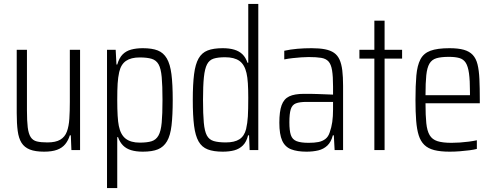

<svg xmlns="http://www.w3.org/2000/svg" viewBox="-20 -763 2510 976"><path d="M204 8Q159 8 131.5 -3Q104 -14 89.5 -37Q75 -60 70 -97.5Q65 -135 65 -188V-510H117V-202Q117 -148 121 -115.5Q125 -83 136 -66Q147 -49 167.5 -44Q188 -39 221 -39Q263 -39 286.5 -53Q310 -67 320 -94Q330 -121 332.5 -159.5Q335 -198 335 -245V-510H387V0H343L340 -75H335Q327 -49 311.5 -30Q296 -11 270 -1.5Q244 8 204 8Z M524 193V-510H568L572 -435H576Q586 -469 603.5 -486.5Q621 -504 647 -511Q673 -518 706 -518Q753 -518 782 -506.5Q811 -495 828 -466Q845 -437 851.5 -386Q858 -335 858 -255Q858 -177 852 -125.5Q846 -74 829 -45Q812 -16 783 -4Q754 8 706 8Q672 8 647 0.5Q622 -7 605.5 -23.5Q589 -40 580 -66H576V193ZM690 -38Q728 -38 750.5 -45Q773 -52 785.5 -74Q798 -96 802 -139.5Q806 -183 806 -255Q806 -328 802 -371.5Q798 -415 786 -436Q774 -457 751 -464Q728 -471 690 -471Q646 -471 620.5 -453.5Q595 -436 586 -397Q580 -370 578 -338.5Q576 -307 576 -255Q576 -208 578 -175Q580 -142 584 -123Q593 -78 619 -58Q645 -38 690 -38Z M1112 8Q1066 8 1036 -3.5Q1006 -15 989.5 -44Q973 -73 966.5 -124Q960 -175 960 -255Q960 -334 966.5 -385.5Q973 -437 989.5 -466Q1006 -495 1035.5 -506.5Q1065 -518 1112 -518Q1146 -518 1171 -510.5Q1196 -503 1212.5 -487Q1229 -471 1238 -444H1242V-743H1293V0H1249L1246 -75H1241Q1233 -42 1215 -24Q1197 -6 1171.5 1Q1146 8 1112 8ZM1128 -39Q1172 -39 1197 -55Q1222 -71 1231 -107Q1238 -137 1240 -171.5Q1242 -206 1242 -266Q1242 -308 1240 -339.5Q1238 -371 1233 -392Q1223 -435 1197 -453.5Q1171 -472 1124 -472Q1088 -472 1066 -465Q1044 -458 1032.5 -436Q1021 -414 1016.5 -370.5Q1012 -327 1012 -255Q1012 -183 1016 -139.5Q1020 -96 1031.5 -74.5Q1043 -53 1066.5 -46Q1090 -39 1128 -39Z M1538 8Q1491 8 1460 -4Q1429 -16 1414.5 -48Q1400 -80 1400 -139Q1400 -196 1411.5 -228Q1423 -260 1450 -273Q1477 -286 1526 -286Q1538 -286 1556 -286Q1574 -286 1594.5 -285Q1615 -284 1635 -283.5Q1655 -283 1673 -282V-323Q1673 -375 1668 -405.5Q1663 -436 1650 -450.5Q1637 -465 1612.5 -469Q1588 -473 1549 -473Q1533 -473 1511 -471.5Q1489 -470 1467 -467.5Q1445 -465 1425 -461V-505Q1457 -512 1491.5 -515Q1526 -518 1564 -518Q1604 -518 1632 -512.5Q1660 -507 1678 -494.5Q1696 -482 1706 -460Q1716 -438 1720 -405Q1724 -372 1724 -327V0H1681L1677 -75H1672Q1663 -41 1644 -23Q1625 -5 1598 1.5Q1571 8 1538 8ZM1549 -37Q1578 -37 1598.5 -41Q1619 -45 1634 -56.5Q1649 -68 1656 -90Q1665 -115 1669 -143Q1673 -171 1673 -207V-245H1539Q1503 -245 1484 -237.5Q1465 -230 1458 -207.5Q1451 -185 1451 -141Q1451 -99 1458.5 -76.5Q1466 -54 1487.5 -45.5Q1509 -37 1549 -37Z M1883 0V-465H1807V-510H1883V-658H1935V-510H2024V-465H1935V0Z M2266 8Q2219 8 2187.5 0Q2156 -8 2137 -26.5Q2118 -45 2108.5 -75Q2099 -105 2095.5 -149.5Q2092 -194 2092 -254Q2092 -329 2096.5 -379.5Q2101 -430 2117 -461Q2133 -492 2168 -505Q2203 -518 2265 -518Q2309 -518 2337.5 -510Q2366 -502 2383 -484Q2400 -466 2407.5 -435.5Q2415 -405 2417 -360.5Q2419 -316 2419 -256V-238H2143Q2143 -176 2147 -137Q2151 -98 2164 -76Q2177 -54 2203.5 -45.5Q2230 -37 2275 -37Q2295 -37 2317.5 -38.5Q2340 -40 2363 -43Q2386 -46 2404 -50V-6Q2389 -2 2366 1Q2343 4 2317 6Q2291 8 2266 8ZM2369 -259V-294Q2369 -355 2364 -390.5Q2359 -426 2347.5 -444Q2336 -462 2315 -468Q2294 -474 2262 -474Q2222 -474 2198.5 -467Q2175 -460 2163 -439.5Q2151 -419 2147 -381Q2143 -343 2143 -279H2388Z"/></svg>

Font: Saira Condensed Light
Style: Regular
Weight: 300
Width: 3
Designer: Hector Gatti with collaboration of the Omnibus-Type team
Foundry: Omnibus-Type
Version: Version 1.101